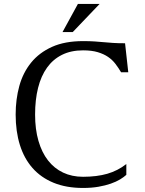

<svg xmlns="http://www.w3.org/2000/svg" viewBox="-20 -933 728 964"><path d="M397 -45.4Q465.8 -45.4 518.6 -60.5Q571.3 -75.7 614.3 -109.4V-55.2Q602.1 -43.9 582.8 -32.2Q563.5 -20.5 536.4 -11Q509.3 -1.5 474.6 4.6Q439.9 10.7 397 10.7Q312.5 10.7 249 -15.4Q185.5 -41.5 143.3 -89.4Q101.1 -137.2 79.8 -205.3Q58.6 -273.4 58.6 -357.9Q58.6 -434.6 77.1 -501.7Q95.7 -568.8 136.5 -618.9Q177.2 -668.9 241.5 -697.8Q305.7 -726.6 397 -726.6Q431.6 -726.6 455.3 -724.9Q479 -723.1 501 -721.2Q522.9 -719.2 547.4 -717.5Q571.8 -715.8 607.9 -715.8L624 -570.3H587.9Q574.7 -592.3 559.6 -612.3Q544.4 -632.3 522.7 -647.2Q501 -662.1 470.7 -671.1Q440.4 -680.2 397 -680.2Q336.4 -680.2 291.3 -657.7Q246.1 -635.3 216.1 -593.3Q186 -551.3 171.1 -491.7Q156.2 -432.1 156.2 -357.9Q156.2 -283.7 173.1 -225.6Q189.9 -167.5 221.2 -127.4Q252.4 -87.4 296.9 -66.4Q341.3 -45.4 397 -45.4ZM371.1 -913.1H480L345.2 -772H293.9Z"/></svg>

Font: Arian Grqi
Style: Regular
Weight: 400
Designer: Ruben Hakobyan (Tarumian)
Foundry: Ruben Hakobyan (Tarumian)
Version: Version 1.003